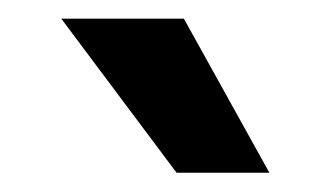

<svg xmlns="http://www.w3.org/2000/svg" viewBox="-20 -765 342 205"><path d="M168.5 -580.6H267.6L176.3 -745.1H45.4Z"/></svg>

Font: Faust Sans Bold
Style: Regular
Weight: 700
Designer: Andreas Faust
Version: Version 1.003;Glyphs 3.1.2 (3151)